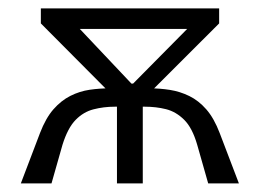

<svg xmlns="http://www.w3.org/2000/svg" viewBox="-20 -427 605 447"><path d="M260 -202.2 463 -407.4H490.2V-372.5L319.7 -202.2ZM28.5 0 73.1 -117.2Q86.4 -151.9 104.3 -172.4Q122.3 -192.9 143.7 -203.7Q165.1 -214.5 188.6 -218Q212.1 -221.4 236.5 -221.4H277.2V-178.6H247.3Q221.4 -178.6 197.8 -172.5Q174.3 -166.5 156.1 -147.9Q137.9 -129.4 125.6 -90.3L99.9 0ZM252.3 0V-232.3H312.4V0ZM244.5 -202.2 75.1 -372.5V-407.4H120.7L314.5 -202.2ZM464.7 0 439 -90.3Q427.7 -129.4 408.8 -148.1Q389.9 -166.9 366.6 -172.8Q343.3 -178.6 317.4 -178.6H287.5V-221.4H328.2Q352.1 -221.4 375.6 -217.7Q399.1 -214 420.8 -203.4Q442.5 -192.8 460.4 -172.3Q478.3 -151.8 491.5 -117.2L536.2 0ZM110.7 -359.7 108.9 -407.4H469.9L468.6 -359.7Z"/></svg>

Font: Ysabeau
Style: Bold
Weight: 700
Designer: Christian Thalmann (Catharsis Fonts)
Version: Version 2.000;gftools[0.9.27.dev2+g8671c4b]